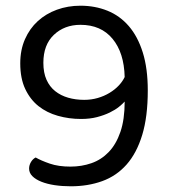

<svg xmlns="http://www.w3.org/2000/svg" viewBox="-20 -640 592 673"><path d="M82 -49Q82 -61 88.5 -72Q95 -83 105 -88Q124 -77 154.5 -66.5Q185 -56 227 -56Q266 -56 300.5 -68Q335 -80 361 -107Q387 -134 402 -177.5Q417 -221 417 -284Q410 -276 397 -265.5Q384 -255 364.5 -245.5Q345 -236 320 -229.5Q295 -223 264 -223Q222 -223 183 -234Q144 -245 115 -268Q86 -291 68.5 -328Q51 -365 51 -418Q51 -465 67.5 -502.5Q84 -540 112.5 -566Q141 -592 179.5 -606Q218 -620 262 -620Q313 -620 356.5 -602.5Q400 -585 431.5 -548.5Q463 -512 480.5 -456Q498 -400 498 -323Q498 -231 478.5 -167Q459 -103 423.5 -63Q388 -23 338 -5Q288 13 228 13Q198 13 171.5 9Q145 5 125 -3Q105 -11 93.5 -22.5Q82 -34 82 -49ZM275 -290Q300 -290 322.5 -296.5Q345 -303 364 -314.5Q383 -326 396.5 -340.5Q410 -355 417 -370Q415 -455 374.5 -504Q334 -553 262 -553Q206 -553 169 -518Q132 -483 132 -420Q132 -385 143 -360.5Q154 -336 173.5 -320.5Q193 -305 219 -297.5Q245 -290 275 -290Z"/></svg>

Font: Baloo Thambi 2
Style: Regular
Weight: 400
Designer: Aadarsh Rajan and Ek Type
Foundry: Ek Type
Version: Version 1.640;hotconv 1.0.111;makeotfexe 2.5.65597; ttfautoh